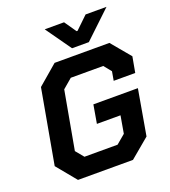

<svg xmlns="http://www.w3.org/2000/svg" viewBox="-160 -1023 1009 1139"><g transform="rotate(-20 344.5 -453.5)"><path d="M33 -124 117 -593 242 -700H588L689 -579L671 -480H535L545 -537L507 -584H302L242 -533L176 -167L218 -116H427L484 -164L503 -274H354L374 -390H655L605 -103L482 0H135ZM255 -907H377L429 -832H435L513 -907H645L475 -746H369Z"/></g></svg>

Font: Chakra Petch
Style: Bold Italic
Weight: 700
Italic angle: -10°
Designer: Katatrad Aksorn Co.,Ltd.
Foundry: Cadson Demak Co.,Ltd.
Version: Version 1.000; ttfautohint (v1.6)